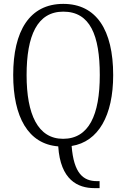

<svg xmlns="http://www.w3.org/2000/svg" viewBox="-20 -745 652 989"><path d="M466 224H493V188H479C409 188 360 148 349 7C487 -15 563 -150 563 -358C563 -591 476 -725 306 -725C132 -725 48 -585 48 -359C48 -143 125 -3 280 9C291 182 381 224 466 224ZM305 -30C175 -30 117 -156 117 -358C117 -562 172 -685 306 -685C444 -685 494 -564 494 -358C494 -153 438 -30 305 -30Z"/></svg>

Font: Noto Serif Georgian Condensed Light
Style: Regular
Weight: 300
Width: 3
Designer: Monotype Design Team, Akaki Razmadze
Foundry: Google LLC
Version: Version 2.003